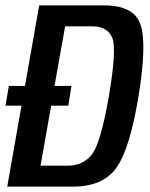

<svg xmlns="http://www.w3.org/2000/svg" viewBox="-26 -695 560 715"><path d="M-5.5 -301.5 7 -375H67L120 -675H361Q473.5 -675 497.5 -602.8Q521.5 -530.5 490 -337.5Q458 -142 408 -71Q358 0 245.5 0H1L54 -301.5ZM125 -78H226Q283 -78 316 -119.5Q349 -161 379.5 -337.5Q409.5 -512.5 391.8 -554.8Q374 -597 317 -597H216.5L177 -375H240L228.5 -301.5H164.5Z"/></svg>

Font: Anybody Medium
Style: Italic
Weight: 500
Italic angle: -10°
Designer: Tyler Finck
Foundry: Etcetera Type Company
Version: Version 1.010; ttfautohint (v1.8.3) -l 8 -r 50 -G 200 -x 14 